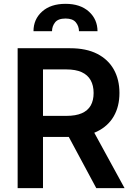

<svg xmlns="http://www.w3.org/2000/svg" viewBox="-20 -978 691 998"><path d="M71.7 0V-727.3H344.5Q428.3 -727.3 485.3 -698.2Q542.3 -669 571.6 -616.7Q600.9 -564.3 600.9 -494.7Q600.9 -424.7 571.2 -373.4Q541.5 -322.1 484 -294.2Q426.5 -266.3 342.7 -266.3H148.4V-375.7H324.9Q373.9 -375.7 405.2 -389.4Q436.4 -403.1 451.5 -429.5Q466.6 -456 466.6 -494.7Q466.6 -533.4 451.3 -560.9Q436.1 -588.4 404.8 -602.8Q373.6 -617.2 324.2 -617.2H203.5V0ZM447.4 -329.5 627.5 0H480.5L303.6 -329.5ZM154.1 -815.7Q154.1 -877.8 198.9 -918Q243.6 -958.1 320.7 -958.1Q397 -958.1 441.8 -918Q486.5 -877.8 486.9 -815.7H390.6Q390.3 -842 374.1 -861.9Q358 -881.7 320.7 -881.7Q282 -881.7 266.2 -861.5Q250.4 -841.3 250.4 -815.7Z"/></svg>

Font: InterMG SemiBold
Style: Regular
Weight: 600
Designer: Rasmus Andersson
Foundry: rsms
Version: Version 3.019;December 26, 2023;FontCreator 15.0.0.2955 64-b